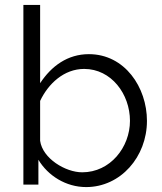

<svg xmlns="http://www.w3.org/2000/svg" viewBox="-20 -750 657 780"><path d="M136 -101C175 -36 248 10 330 10C470 10 577 -113 577 -259C577 -395 487 -530 341 -530C255 -530 189 -482 143 -412V-730H75V0H136ZM508 -259C508 -152 428 -50 314 -50C246 -50 153 -106 143 -178V-340C176 -410 240 -470 322 -470C432 -470 508 -368 508 -259Z"/></svg>

Font: FIGSv2-sans-serif
Style: Regular
Weight: 400
Designer: Matt McInerney, Pablo Impallari, Rodrigo Fuenzalida,Mirko Velimirovic
Foundry: Matt McInerney, Pablo Impallari, Rodrigo Fuenzalida
Version: Version 4.021;hotconv 1.0.109;makeotfexe 2.5.65596